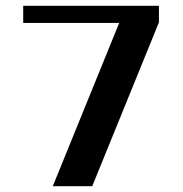

<svg xmlns="http://www.w3.org/2000/svg" viewBox="-20 -642 631 662"><path d="M528 -622V-565L298 0H162L391 -563H60V-622Z"/></svg>

Font: Sarpanch SemiBold
Style: Regular
Weight: 600
Designer: Manushi Parikh (Devanagari and Latin), Jyotish Sonowal (Devanagari)
Foundry: Indian Type Foundry
Version: Version 2.004;PS 1.0;hotconv 1.0.78;makeotf.lib2.5.61930; tt